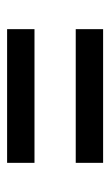

<svg xmlns="http://www.w3.org/2000/svg" viewBox="95 -601 310 540"><g transform="rotate(-90 250.0 -331.0)"><path d="M62 -389V-466H438V-389ZM62 -196V-273H438V-196Z"/></g></svg>

Font: Firava
Style: Regular
Weight: 400
Designer: Carrois Corporate & Edenspiekermann AG
Foundry: Greg Finn Gibson
Version: Version 5.000